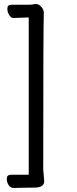

<svg xmlns="http://www.w3.org/2000/svg" viewBox="-20 -793 390 969"><path d="M49.8 155.8Q33.2 155.8 23.7 141.4Q14.2 127 14.2 109.9Q14.2 88.9 35.2 88.9H125V-705.1L47.9 -702.1Q36.1 -702.1 26.6 -717Q17.1 -731.9 17.1 -749Q17.1 -769 37.1 -769H124Q139.2 -769 159.2 -772.9Q176.8 -772.9 189 -758.1Q201.2 -743.2 201.2 -730Q198.2 -667 198.2 62L203.1 121.1Q203.1 153.8 153.8 153.8Q56.2 154.8 49.8 155.8Z"/></svg>

Font: LXGW WenKai Screen
Style: Regular
Weight: 400
Designer: LXGW / Fontworks Inc.
Foundry: LXGW / Fontworks Inc.
Version: Version 1.510;January 18,2025